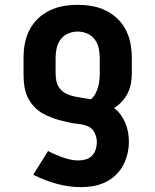

<svg xmlns="http://www.w3.org/2000/svg" viewBox="-20 -548 640 791"><path d="M314 223Q263 223 213 209Q163 195 117 172L178 74Q193 82 208 88.5Q223 95 238.5 100.5Q254 106 270.5 109.5Q287 113 303 113Q319 113 334 108.5Q349 104 359.5 93Q370 82 374.5 67Q379 52 379 37Q379 18 370 -0.5Q361 -19 343.5 -27Q326 -35 306 -37Q286 -39 267 -43Q248 -47 229 -52Q210 -57 191.5 -64Q173 -71 156 -80.5Q139 -90 125 -104Q111 -118 101 -134.5Q91 -151 85.5 -170Q80 -189 78.5 -208.5Q77 -228 77 -247V-310Q77 -340 82.5 -369Q88 -398 101.5 -424.5Q115 -451 136.5 -471.5Q158 -492 185 -505Q212 -518 241 -523Q270 -528 300 -528Q330 -528 359 -523Q388 -518 415 -505Q442 -492 463.5 -471.5Q485 -451 498.5 -424.5Q512 -398 517.5 -369Q523 -340 523 -310V-247Q523 -226 519.5 -205Q516 -184 506.5 -165Q497 -146 482.5 -130Q468 -114 450 -103Q466 -91 477.5 -75Q489 -59 496.5 -41Q504 -23 507.5 -3.5Q511 16 511 35Q511 61 505 86Q499 111 487 133.5Q475 156 456 174Q437 192 413.5 203Q390 214 365 218.5Q340 223 314 223ZM355 -139Q366 -149 373 -162Q380 -175 384 -189Q388 -203 389.5 -218Q391 -233 391 -247V-310Q391 -330 386.5 -350Q382 -370 370 -386Q358 -402 339 -410Q320 -418 300 -418Q280 -418 261 -410Q242 -402 230 -386Q218 -370 213.5 -350Q209 -330 209 -310V-247Q209 -230 212.5 -213Q216 -196 227 -182.5Q238 -169 254 -161.5Q270 -154 286.5 -150.5Q303 -147 320.5 -144.5Q338 -142 355 -139Z"/></svg>

Font: Iosevka Etoile Extrabold
Style: Regular
Weight: 800
Designer: Belleve Invis
Foundry: Belleve Invis
Version: Version 22.1.2; ttfautohint (v1.8.4)